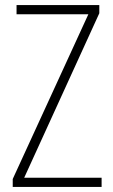

<svg xmlns="http://www.w3.org/2000/svg" viewBox="-20 -734 445 754"><path d="M379 0V-36H75L370 -682V-714H45V-678H327L30 -31V0Z"/></svg>

Font: Noto Sans Malayalam Condensed ExtraLight
Style: Regular
Weight: 200
Width: 3
Designer: Jelle Bosma - Monotype Design Team
Foundry: Monotype Imaging Inc.
Version: Version 2.104